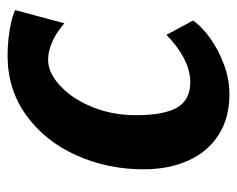

<svg xmlns="http://www.w3.org/2000/svg" viewBox="-78 -526 612 495"><g transform="rotate(-90 227.5 -278.0)"><path d="M232.5 8Q171.5 8 128 -19.8Q84.5 -47.5 61.8 -97.5Q39 -147.5 39 -214Q39 -305.5 75 -386.5Q111 -467 177.8 -515.5Q244.5 -564 332.5 -564Q352.5 -564 374.5 -561.8Q396.5 -559.5 416.5 -555Q436.5 -550.5 449.5 -544.5L415.5 -417.5Q404.5 -427.5 389.2 -437.2Q374 -447 356.2 -453.2Q338.5 -459.5 321 -459.5Q303 -459.5 284.8 -450.2Q266.5 -441 250 -424Q218.5 -393.5 198.5 -342.8Q178.5 -292 178.5 -233Q178.5 -161.5 198 -127.2Q217.5 -93 264 -93Q294.5 -93 326.5 -110Q358.5 -127 385.5 -154.5L422.5 -86Q408 -64 378.2 -42.5Q348.5 -21 310.2 -6.5Q272 8 232.5 8Z"/></g></svg>

Font: Merriweather Sans SemiBold
Style: Italic
Weight: 600
Italic angle: -7.5°
Designer: Eben Sorkin
Foundry: Eben Sorkin
Version: Version 2.001